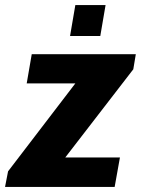

<svg xmlns="http://www.w3.org/2000/svg" viewBox="-44 -742 559 762"><path d="M-24 0 -12 -62 255 -411H62L82 -527H495L485 -467L215 -117H432L411 0ZM234 -599 255 -722H375L354 -599Z"/></svg>

Font: Archivo SemiCondensed ExtraBold
Style: Italic
Weight: 800
Width: 4
Italic angle: -10°
Designer: Hector Gatti
Foundry: Omnibus-Type
Version: Version 2.001